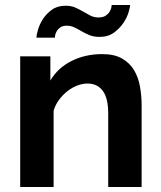

<svg xmlns="http://www.w3.org/2000/svg" viewBox="-20 -750 644 770"><path d="M548 0H414V-294Q414 -357 392 -386Q370 -415 331 -415Q311 -415 290 -407Q269 -399 250.5 -384.5Q232 -370 217 -350Q202 -330 195 -306V0H61V-524H182V-427Q211 -477 266 -505Q321 -533 390 -533Q439 -533 470 -515Q501 -497 518 -468Q535 -439 541.5 -402Q548 -365 548 -327ZM379 -602Q356 -602 339 -609Q322 -616 307.5 -624.5Q293 -633 278.5 -640Q264 -647 248 -647Q231 -647 221.5 -640Q212 -633 207 -624Q202 -615 201 -607.5Q200 -600 200 -599H126Q126 -608 132 -629.5Q138 -651 151.5 -672.5Q165 -694 187.5 -710.5Q210 -727 243 -727Q266 -727 282.5 -719.5Q299 -712 313.5 -703.5Q328 -695 342.5 -687.5Q357 -680 375 -680Q393 -680 403.5 -687Q414 -694 419.5 -703Q425 -712 426.5 -720Q428 -728 428 -730H502Q502 -723 496 -702Q490 -681 475.5 -659Q461 -637 437.5 -619.5Q414 -602 379 -602Z"/></svg>

Font: Oxford Sans
Style: Bold
Weight: 700
Designer: Matt McInerney, Pablo Impallari, Rodrigo Fuenzalida
Foundry: Matt McInerney, Pablo Impallari, Rodrigo Fuenzalida
Version: Version 3.000g; ttfautohint (v1.5) -l 8 -r 28 -G 28 -x 14 -D